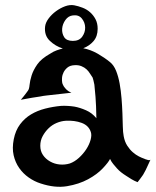

<svg xmlns="http://www.w3.org/2000/svg" viewBox="-20 -746 602 742"><path d="M234.4 -279.3Q216.8 -278.3 199.2 -271Q181.6 -263.7 168 -250.5Q154.3 -237.3 145 -220.2Q135.7 -203.1 135.7 -182.6Q135.7 -162.1 146 -147Q156.2 -131.8 173.3 -122.1Q190.4 -112.3 210.4 -110.4Q230.5 -108.4 250 -114.3Q268.6 -121.1 285.2 -136.2Q301.8 -151.4 313.5 -169.4Q325.2 -187.5 330.1 -205.6Q335 -223.6 331.1 -235.4Q323.2 -260.7 295.9 -271Q268.6 -281.2 234.4 -279.3ZM154.3 -643.6Q156.2 -659.2 168 -674.8Q179.7 -690.4 196.3 -702.6Q212.9 -714.8 231.4 -721.7Q250 -728.5 266.6 -725.6Q282.2 -722.7 298.8 -716.3Q315.4 -710 328.1 -698.7Q340.8 -687.5 349.1 -671.9Q357.4 -656.2 357.4 -634.8Q357.4 -605.5 341.3 -586.9Q325.2 -568.4 301.8 -559.6Q331.1 -553.7 357.4 -538.6Q383.8 -523.4 405.3 -505.9Q419.9 -494.1 428.7 -472.2Q437.5 -450.2 442.4 -422.9Q447.3 -395.5 449.7 -365.7Q452.1 -335.9 453.1 -308.1Q454.1 -280.3 454.6 -257.3Q455.1 -234.4 458 -219.7Q461.9 -198.2 471.7 -183.1Q481.4 -168 493.2 -157.7Q504.9 -147.5 516.6 -141.6Q528.3 -135.7 537.1 -132.8Q543 -129.9 547.9 -128.9Q557.6 -125 561.5 -128.9Q555.7 -115.2 550.8 -105.5Q545.9 -95.7 543 -88.9Q539.1 -81.1 536.1 -76.2Q533.2 -70.3 529.3 -65.4Q526.4 -60.5 521.5 -54.7Q516.6 -48.8 511.7 -42Q499 -46.9 487.8 -53.7Q476.6 -60.5 467.8 -66.4Q457 -73.2 448.2 -80.1Q439.5 -86.9 431.6 -95.7Q424.8 -103.5 417.5 -112.3Q410.2 -121.1 405.3 -131.8Q399.4 -119.1 377.4 -95.7Q355.5 -72.3 320.3 -53.2Q285.2 -34.2 238.8 -26.4Q192.4 -18.6 136.7 -37.1Q112.3 -44.9 90.8 -60.1Q69.3 -75.2 54.2 -96.7Q39.1 -118.2 32.7 -146Q26.4 -173.8 33.2 -208Q40 -242.2 57.6 -265.6Q75.2 -289.1 99.6 -303.7Q124 -318.4 154.3 -326.2Q184.6 -334 216.8 -336.9Q242.2 -337.9 267.6 -334Q289.1 -330.1 312.5 -319.8Q335.9 -309.6 352.5 -289.1Q351.6 -340.8 349.1 -371.6Q346.7 -402.3 344.7 -418.9Q340.8 -438.5 337.9 -446.3Q333 -453.1 327.6 -461.9Q322.3 -470.7 314.5 -478Q306.6 -485.4 294.9 -490.2Q283.2 -495.1 267.6 -494.1Q251 -493.2 241.2 -485.4Q231.4 -477.5 226.1 -467.3Q220.7 -457 219.7 -445.3Q218.8 -433.6 220.7 -424.8Q222.7 -418.9 226.6 -412.1Q230.5 -406.2 237.3 -399.4Q244.1 -392.6 255.9 -387.7L160.2 -377Q149.4 -376 134.8 -373Q122.1 -371.1 103.5 -368.2Q85 -365.2 60.5 -360.4Q66.4 -367.2 71.3 -373.5Q76.2 -379.9 80.1 -384.8Q84 -390.6 87.9 -395.5Q92.8 -401.4 94.2 -417.5Q95.7 -433.6 102.1 -454.1Q108.4 -474.6 124 -497.1Q139.6 -519.5 174.8 -539.1Q186.5 -546.9 198.7 -551.3Q210.9 -555.7 222.7 -558.6Q194.3 -567.4 172.4 -588.4Q150.4 -609.4 154.3 -643.6ZM261.7 -587.9Q286.1 -587.9 297.9 -604.5Q309.6 -621.1 309.1 -640.1Q308.6 -659.2 296.4 -674.3Q284.2 -689.5 261.7 -686.5Q244.1 -684.6 232.9 -668.9Q221.7 -653.3 220.2 -635.3Q218.8 -617.2 228 -602.5Q237.3 -587.9 261.7 -587.9Z"/></svg>

Font: Irish Growler
Style: Regular
Weight: 400
Designer: Squid
Foundry: Font Diner, Inc DBA Sideshow
Version: Version 1.000